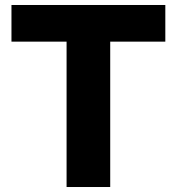

<svg xmlns="http://www.w3.org/2000/svg" viewBox="-20 -750 709 770"><path d="M247 0V-583H26V-730H643V-583H422V0Z"/></svg>

Font: M PLUS 2 Thin ExtraBold
Style: Regular
Weight: 800
Version: Version 1.001